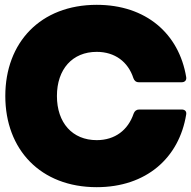

<svg xmlns="http://www.w3.org/2000/svg" viewBox="-20 -768 793 796"><path d="M381 8C586 8 723 -113 752 -294C754 -307 746 -314 733 -314H557C546 -314 538 -308 534 -297C511 -229 457 -187 381 -187C280 -187 216 -259 216 -370C216 -481 280 -553 381 -553C456 -553 511 -512 533 -444C537 -433 544 -427 556 -427H733C746 -427 754 -435 752 -448C722 -629 585 -748 381 -748C148 -748 2 -592 2 -370C2 -148 148 8 381 8Z"/></svg>

Font: Malmofest Black-Rounded
Style: Regular
Weight: 800
Designer: Jonny Pinhorn (Poppins), Kolossal
Version: Version 1.004;Glyphs 3.1.2 (3151)